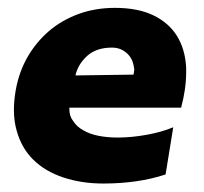

<svg xmlns="http://www.w3.org/2000/svg" viewBox="-20 -442 506 476"><path d="M236 13Q182.5 13 137.2 -2Q92 -17 62.8 -45.8Q33.5 -74.5 21.5 -117.5Q14.5 -141.5 14.5 -169.5Q14.5 -192.5 19 -218.5Q27 -263.5 48.2 -300.5Q69.5 -337.5 101.2 -364.8Q133 -392 174.5 -407.2Q216 -422.5 265 -422.5Q322 -422.5 360.2 -404Q398.5 -385.5 418.8 -352.8Q439 -320 441.5 -275V-262.5Q441.5 -221.5 429 -175H152V-171Q152 -154 161 -142.5Q170 -128 186.5 -119Q202.5 -109.5 224.8 -105.2Q247 -101 271 -101Q306 -101 343.5 -107.8Q381 -114.5 409.5 -126.5L390.5 -9.5Q322.5 13 236 13ZM167 -255 311 -257 313 -269 311 -281Q308.5 -293 301.5 -302.5Q294.5 -312 283.2 -318Q272 -324 257.5 -324Q219 -324 196.2 -303.5Q173.5 -283 167 -255Z"/></svg>

Font: Lucymar Sans
Style: Bold Italic
Weight: 700
Italic angle: -10°
Foundry: The League of Moveable Type (original font) / Main changes by Cristiano Sobral with portions from Mirco Monsees
Version: Version 2.00;August 30, 2020;FontCreator 13.0.0.2681 64-bit